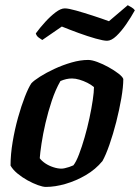

<svg xmlns="http://www.w3.org/2000/svg" viewBox="-20 -736 551 756"><path d="M160.5 0Q149 0 129.5 -7Q110 -14 88.2 -26Q66.5 -38 48.5 -53Q30.5 -68 21.5 -84Q21.5 -128 29.8 -177.2Q38 -226.5 51 -273Q64 -319.5 78 -355.2Q92 -391 103.5 -408Q113.5 -419 138 -434.5Q162.5 -450 194.8 -465Q227 -480 261.8 -490Q296.5 -500 327 -500Q341.5 -500 363.2 -492Q385 -484 407.5 -471.5Q430 -459 446.2 -446.5Q462.5 -434 465.5 -425Q465.5 -394.5 457.8 -349.5Q450 -304.5 437.8 -256.2Q425.5 -208 411 -166.5Q396.5 -125 383.5 -102Q356.5 -69 318 -46.5Q279.5 -24 238.2 -12Q197 0 160.5 0ZM222 -72Q227.5 -72 235.5 -73.8Q243.5 -75.5 252.5 -78.5Q261.5 -81.5 269 -85Q280 -99 291.2 -128.5Q302.5 -158 313.2 -195.2Q324 -232.5 332.2 -271Q340.5 -309.5 345.2 -341.8Q350 -374 350 -393Q339 -402.5 324 -410Q309 -417.5 293.2 -422.2Q277.5 -427 263.5 -427Q252 -427 241 -424.5Q230 -422 218 -417Q198.5 -383 184 -339.5Q169.5 -296 159.2 -251.8Q149 -207.5 143.5 -170.8Q138 -134 136.5 -113Q144 -102.5 158 -93Q172 -83.5 189.5 -77.8Q207 -72 222 -72ZM401.5 -575.5Q387.5 -575.5 356.5 -584.2Q325.5 -593 289.2 -606.2Q253 -619.5 223.5 -631.5L146.5 -578.5Q141 -582 132.5 -588Q124 -594 121 -604.5Q137.5 -627 158 -649.5Q178.5 -672 199 -687.5Q219.5 -703 235 -703Q249.5 -703 279.5 -694.5Q309.5 -686 345 -674.5Q380.5 -663 409 -652.5L483 -715.5Q489.5 -712 497.8 -707.2Q506 -702.5 511 -695.5Q496.5 -669 477.2 -641Q458 -613 438.2 -594.2Q418.5 -575.5 401.5 -575.5Z"/></svg>

Font: Texturina Medium
Style: Italic
Weight: 500
Italic angle: -11°
Designer: Guillermo Torres Carreño
Foundry: Omnibus-Type
Version: Version 1.002